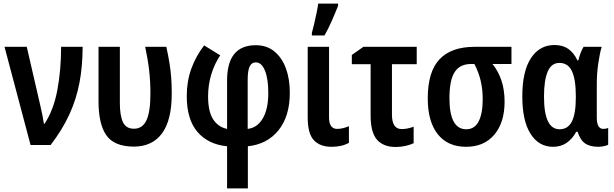

<svg xmlns="http://www.w3.org/2000/svg" viewBox="-20 -802 3398 1062"><path d="M5 -543H128L201 -227Q208 -198 214 -168Q220 -138 223 -117H226Q276 -192 297 -303Q318 -414 318 -543H437Q437 -436 419.5 -344Q402 -252 363 -167.5Q324 -83 260 0H149Z M719 9Q611 8 568 -54Q525 -116 525 -241V-543H643V-232Q643 -163 660 -126.5Q677 -90 721 -90Q768 -90 790 -136.5Q812 -183 812 -285Q812 -351 805 -412.5Q798 -474 783 -543H900Q911 -493 917.5 -452.5Q924 -412 927 -372.5Q930 -333 930 -284Q930 -137 876 -64Q822 9 719 9Z M1109 -551 1198 -496Q1166 -448 1148.5 -390Q1131 -332 1131 -269Q1131 -185 1159 -142Q1187 -99 1236 -89V-357Q1236 -552 1395 -552Q1455 -552 1497 -518Q1539 -484 1561 -425Q1583 -366 1583 -289Q1583 -159 1520.5 -81.5Q1458 -4 1351 7V240H1236V7Q1132 -3 1072.5 -72Q1013 -141 1013 -271Q1013 -351 1037.5 -420Q1062 -489 1109 -551ZM1395 -457Q1372 -457 1361 -434.5Q1350 -412 1350 -360V-89Q1403 -95 1433.5 -147Q1464 -199 1464 -288Q1464 -366 1445.5 -411.5Q1427 -457 1395 -457Z M1800 -543V-153Q1800 -89 1845 -89Q1862 -89 1879 -93.5Q1896 -98 1910 -104V-12Q1871 10 1814 10Q1750 10 1716 -26.5Q1682 -63 1682 -152V-543ZM1705 -606V-620Q1710 -637 1717.5 -669Q1725 -701 1731.5 -732.5Q1738 -764 1740 -782H1850V-770Q1836 -734 1816.5 -689.5Q1797 -645 1775 -606Z M2285 -543V-447H2148V-168Q2148 -88 2202 -88Q2218 -88 2234.5 -91.5Q2251 -95 2268 -101V-10Q2250 -1 2223.5 5Q2197 11 2169 11Q2101 11 2065.5 -29Q2030 -69 2030 -163V-447H1926V-498L1990 -543Z M2771 -239Q2771 -125 2714.5 -57.5Q2658 10 2558 10Q2457 10 2401.5 -59.5Q2346 -129 2346 -258Q2346 -405 2411 -474Q2476 -543 2605 -543H2809V-448H2704Q2736 -409 2753.5 -357Q2771 -305 2771 -239ZM2466 -259Q2466 -87 2559 -87Q2605 -87 2627.5 -130.5Q2650 -174 2650 -254Q2650 -309 2638.5 -356.5Q2627 -404 2604 -448H2585Q2524 -448 2495 -403.5Q2466 -359 2466 -259Z M3039 10Q2960 10 2914.5 -62Q2869 -134 2869 -269Q2869 -407 2916.5 -480Q2964 -553 3047 -553Q3093 -553 3123.5 -531.5Q3154 -510 3174 -468H3179Q3184 -489 3191.5 -509Q3199 -529 3208 -543H3308Q3297 -506 3289 -450Q3281 -394 3281 -335V-152Q3281 -89 3317 -89Q3331 -89 3344 -94V-2Q3338 3 3320 6.5Q3302 10 3290 10Q3243 10 3216 -9Q3189 -28 3175 -73H3167Q3147 -35 3115 -12.5Q3083 10 3039 10ZM3075 -87Q3122 -87 3143.5 -130.5Q3165 -174 3165 -262V-270Q3165 -363 3143.5 -408.5Q3122 -454 3074 -454Q3030 -454 3009.5 -406Q2989 -358 2989 -268Q2989 -87 3075 -87Z"/></svg>

Font: Avrile Sans Condensed SemiBold
Style: Regular
Weight: 600
Width: 3
Designer: Monotype Design Team
Foundry: Monotype Imaging Inc.
Version: Version 2.001;September 10, 2019;FontCreator 11.5.0.2425 64-